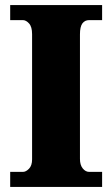

<svg xmlns="http://www.w3.org/2000/svg" viewBox="-20 -734 440 754"><path d="M20 0V-59H70Q82 -59 94 -71.5Q106 -84 106 -108V-600Q106 -629 94 -642Q82 -655 70 -655H20V-714H381V-655H330Q313 -655 303.5 -642Q294 -629 294 -599V-110Q294 -86 305 -72.5Q316 -59 330 -59H381V0Z"/></svg>

Font: Noto Serif SemiCondensed Black
Style: Regular
Weight: 900
Width: 4
Designer: Monotype Design Team
Foundry: Monotype Imaging Inc.
Version: Version 2.014; ttfautohint (v1.8.4.7-5d5b)